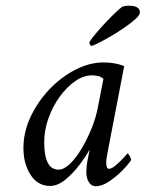

<svg xmlns="http://www.w3.org/2000/svg" viewBox="-20 -642 507 668"><path d="M313.5 5.9Q297.9 5.9 289.1 -8.3Q280.3 -22.5 280.3 -44.9Q280.3 -52.7 281.7 -65.9Q283.2 -79.1 287.1 -96.7L292 -122.1Q279.3 -98.6 256.8 -68.8Q234.4 -39.1 207.5 -17.1Q180.7 4.9 154.3 4.9Q111.3 4.9 86.4 -33.7Q61.5 -72.3 61.5 -127Q61.5 -181.6 85.9 -234.4Q110.4 -287.1 150.9 -330.1Q191.4 -373 241.2 -398.9Q291 -424.8 340.8 -424.8Q379.9 -424.8 412.1 -412.1L355.5 -118.2Q352.5 -101.6 351.1 -93.3Q349.6 -85 349.6 -76.2Q349.6 -54.7 359.4 -54.7Q367.2 -54.7 378.4 -63.5Q389.6 -72.3 400.9 -83.5Q412.1 -94.7 418 -101.6L423.8 -108.4Q425.8 -108.4 431.2 -99.1Q436.5 -89.8 436.5 -85.9Q428.7 -72.3 407.2 -50.3Q385.7 -28.3 360.4 -11.2Q335 5.9 313.5 5.9ZM183.6 -51.8Q202.1 -51.8 222.7 -71.3Q243.2 -90.8 262.7 -123Q282.2 -155.3 297.9 -193.4Q313.5 -231.4 320.3 -267.6L339.8 -367.2Q328.1 -379.9 299.8 -379.9Q270.5 -379.9 241.2 -359.4Q211.9 -338.9 187.5 -305.2Q163.1 -271.5 148.4 -230Q133.8 -188.5 133.8 -147.5Q133.8 -51.8 183.6 -51.8ZM297.9 -482.4Q295.9 -482.4 293.5 -486.3Q291 -490.2 291 -494.1Q291 -497.1 302.7 -512.2Q314.5 -527.3 332.5 -547.4Q350.6 -567.4 369.6 -586.4Q388.7 -605.5 403.3 -617.2Q411.1 -622.1 428.7 -622.1Q466.8 -622.1 466.8 -598.6Q466.8 -589.8 451.2 -575.7Q435.5 -561.5 412.1 -545.4Q388.7 -529.3 364.3 -515.1Q339.8 -501 321.3 -491.7Q302.7 -482.4 297.9 -482.4Z"/></svg>

Font: Crimson Text
Style: Italic
Weight: 400
Italic angle: -11°
Designer: Sebastian Kosch
Foundry: Sebastian Kosch
Version: Version 1.100; ttfautohint (v1.8.4)